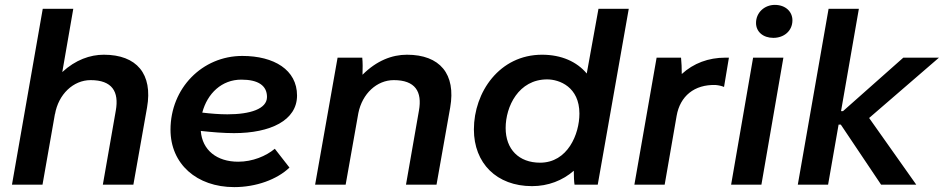

<svg xmlns="http://www.w3.org/2000/svg" viewBox="-20 -756 3864 786"><path d="M29 0H154L205 -290V-288C219 -370 280 -428 351 -428C439 -428 468 -381 454 -303L401 0H526L582 -316C606 -453 540 -532 405 -532C349 -532 289 -511 235 -461L280 -720H155Z M939 10C1028 10 1114 -21 1165 -70L1105 -147C1069 -117 1014 -94 955 -94C868 -94 808 -141 802 -220C848 -215 894 -211 938 -211C1087 -211 1196 -263 1196 -365C1196 -470 1102 -527 972 -527C808 -527 678 -395 678 -225C678 -85 785 10 939 10ZM808 -295C829 -374 888 -430 968 -430C1038 -430 1073 -405 1073 -359C1073 -310 1004 -288 911 -288C877 -288 842 -291 808 -295Z M1270 0H1395L1447 -293C1463 -373 1523 -428 1592 -428C1680 -428 1709 -381 1695 -303L1642 0H1767L1823 -316C1847 -453 1781 -532 1646 -532C1585 -532 1522 -508 1464 -450C1465 -475 1465 -501 1463 -520H1362Z M2332 0H2427L2554 -720H2430L2382 -455C2342 -503 2279 -532 2199 -532C2025 -532 1920 -379 1920 -226C1920 -88 2013 6 2158 6C2224 6 2283 -17 2329 -57C2329 -34 2330 -12 2332 0ZM2220 -431C2270 -431 2352 -400 2352 -291C2352 -207 2304 -90 2191 -90C2104 -90 2050 -145 2050 -232C2050 -320 2103 -431 2220 -431Z M2577 0H2701L2750 -282C2764 -362 2822 -411 2910 -408C2922 -407 2935 -404 2944 -400L2964 -520H2950C2880 -520 2819 -497 2771 -453C2771 -476 2770 -501 2768 -520H2668Z M2973 0H3097L3187 -520H3063ZM3146 -601C3189 -601 3224 -629 3224 -673C3224 -708 3196 -736 3152 -736C3110 -736 3075 -705 3075 -662C3075 -626 3104 -601 3146 -601Z M3370 0 3413 -246H3422L3587 0H3731L3538 -273L3824 -520H3678L3431 -301H3423L3496 -720H3372L3246 0Z"/></svg>

Font: Fixel Display SemiBold
Style: Italic
Weight: 600
Italic angle: -10°
Designer: AlfaBravo + MacPaw
Foundry: Kyrylo Tkachov, Marchela Mozhyna, Serhii Makarenko, Maria Weinstein, Zakhar Kryvoshyya
Version: Version 1.210;Glyphs 3.2 (3217)